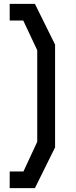

<svg xmlns="http://www.w3.org/2000/svg" viewBox="-20 -870 392 990"><path d="M30 100V14H101L172 -139V-611L100 -764H30V-850H160L264 -640V-110L160 100Z"/></svg>

Font: Graduate
Style: Regular
Weight: 400
Version: Version 1.001